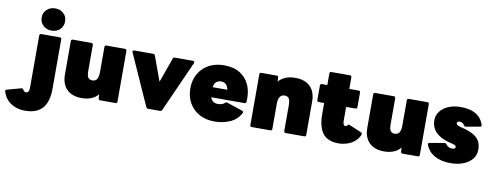

<svg xmlns="http://www.w3.org/2000/svg" viewBox="-264 -1238 4858 1891"><g transform="rotate(10 2165.0 -293.0)"><path d="M160 -593Q111 -593 77 -624Q43 -655 43 -704Q43 -754 77 -784.5Q111 -815 160 -815Q210 -815 243.5 -784.5Q277 -754 277 -704Q277 -655 243.5 -624Q210 -593 160 -593ZM29 229Q-16 228 -59.5 211.5Q-103 195 -136 161.5Q-169 128 -184 78Q-190 61 -172 56L-33 18Q-18 14 -11 29Q-1 49 18 49Q32 49 41 37.5Q50 26 50 -2V-524Q50 -542 68 -542H252Q270 -542 270 -524V-27Q270 53 246 111.5Q222 170 169 200.5Q116 231 29 229Z M568 10Q471 10 418.5 -43Q366 -96 366 -189V-524Q366 -542 384 -542H568Q586 -542 586 -524V-267Q586 -218 599 -199Q612 -180 642 -180Q674 -180 688 -204Q702 -228 702 -274V-524Q702 -542 720 -542H904Q922 -542 922 -524V-18Q922 0 904 0H753Q736 0 734 -18L732 -57Q676 10 568 10Z M1232 0Q1217 0 1211 -14L984 -521Q980 -530 984 -536Q988 -542 998 -542H1186Q1201 -542 1206 -528L1296 -282L1384 -528Q1389 -542 1404 -542H1584Q1594 -542 1598 -536Q1602 -530 1598 -521L1371 -14Q1365 0 1350 0Z M1896 10Q1809 10 1744 -25.5Q1679 -61 1642.5 -124.5Q1606 -188 1606 -271Q1606 -355 1642.5 -418Q1679 -481 1744 -516.5Q1809 -552 1896 -552Q1992 -552 2056.5 -511.5Q2121 -471 2151 -400Q2181 -329 2174 -237Q2172 -220 2155 -220H1824Q1843 -166 1898 -166Q1918 -166 1936 -171Q1954 -176 1965 -187Q1976 -199 1989 -195L2147 -142Q2165 -135 2156 -119Q2118 -50 2047 -20Q1976 10 1896 10ZM1894 -390Q1832 -390 1820 -320H1967Q1954 -390 1894 -390Z M2269 0Q2251 0 2251 -18V-524Q2251 -542 2269 -542H2420Q2438 -542 2439 -524L2441 -486Q2500 -552 2607 -552Q2705 -552 2757.5 -499Q2810 -446 2810 -353V-18Q2810 0 2792 0H2608Q2590 0 2590 -18V-275Q2590 -324 2576.5 -343Q2563 -362 2533 -362Q2471 -362 2471 -268V-18Q2471 0 2453 0Z M3137 10Q3024 10 2976.5 -57Q2929 -124 2929 -245V-357H2876Q2858 -357 2858 -375V-519Q2858 -537 2876 -537H2929V-652Q2929 -670 2947 -670H3131Q3149 -670 3149 -652V-537H3241Q3259 -537 3259 -519V-375Q3259 -357 3241 -357H3149V-221Q3149 -170 3174 -170Q3180 -170 3184.5 -172.5Q3189 -175 3196 -184Q3203 -192 3217 -186L3336 -136Q3353 -129 3344 -109Q3325 -67 3291 -40.5Q3257 -14 3216.5 -2Q3176 10 3137 10Z M3592 10Q3495 10 3442.5 -43Q3390 -96 3390 -189V-524Q3390 -542 3408 -542H3592Q3610 -542 3610 -524V-267Q3610 -218 3623 -199Q3636 -180 3666 -180Q3698 -180 3712 -204Q3726 -228 3726 -274V-524Q3726 -542 3744 -542H3928Q3946 -542 3946 -524V-18Q3946 0 3928 0H3777Q3760 0 3758 -18L3756 -57Q3700 10 3592 10Z M4256 10Q4161 10 4097 -26Q4033 -62 4007 -129Q4001 -147 4020 -150L4163 -175Q4177 -178 4186 -165Q4209 -134 4248 -134Q4280 -134 4280 -154Q4280 -162 4273.5 -168.5Q4267 -175 4240 -182L4224 -186Q4150 -204 4106.5 -233.5Q4063 -263 4045 -300Q4027 -337 4027 -377Q4027 -429 4057 -468Q4087 -507 4140 -529.5Q4193 -552 4262 -552Q4354 -552 4411.5 -519Q4469 -486 4494 -416Q4500 -397 4481 -394L4345 -370Q4331 -367 4323 -381Q4307 -408 4276 -408Q4250 -408 4250 -389Q4250 -369 4291 -358L4307 -354Q4382 -336 4425 -310.5Q4468 -285 4486 -250.5Q4504 -216 4504 -168Q4504 -114 4472 -74Q4440 -34 4384 -12Q4328 10 4256 10Z"/></g></svg>

Font: LINE Seed Sans App Heavy
Style: Regular
Weight: 900
Designer: LINE VX Design & Dalton Maag Ltd & Sandoll Inc
Foundry: Dalton Maag Ltd
Version: Version 1.003